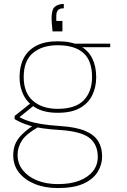

<svg xmlns="http://www.w3.org/2000/svg" viewBox="-20 -720 643 972"><path d="M273 232Q207 232 156.5 211.5Q106 191 76.5 154Q47 117 47 66Q47 35 57 10Q67 -15 90.5 -38.5Q114 -62 154 -89L176 -78Q115 -44 92 -10Q69 24 69 64Q69 108 95.5 141.5Q122 175 168 193.5Q214 212 273 212Q337 212 382 194.5Q427 177 451 146Q475 115 475 75Q475 11 432.5 -22Q390 -55 283 -62Q232 -65 195 -70.5Q158 -76 132.5 -83.5Q107 -91 88 -99.5Q69 -108 54 -117V-133L137 -199L159 -192L69 -119L63 -133Q77 -128 91.5 -120.5Q106 -113 128 -106Q150 -99 187 -92.5Q224 -86 284 -82Q364 -77 410.5 -57.5Q457 -38 477 -5.5Q497 27 497 72Q497 113 474.5 150Q452 187 403 209.5Q354 232 273 232ZM272 -149Q206 -149 163 -173Q120 -197 99.5 -238Q79 -279 79 -329Q79 -384 99.5 -424.5Q120 -465 163 -488Q206 -511 272 -511Q342 -511 384.5 -488Q427 -465 447 -424.5Q467 -384 467 -329Q467 -279 447 -238Q427 -197 384.5 -173Q342 -149 272 -149ZM272 -169Q362 -169 404 -212.5Q446 -256 446 -330Q446 -413 402 -452Q358 -491 272 -491Q194 -491 147 -452Q100 -413 100 -330Q100 -250 147 -209.5Q194 -169 272 -169ZM367 -481 358 -499H538V-481ZM303 -700V-678Q281 -678 273 -668Q265 -658 265 -639V-614H296V-561H246Q244 -583 242.5 -598Q241 -613 241 -627Q241 -673 258.5 -686.5Q276 -700 303 -700Z"/></svg>

Font: DM Sans 20pt Thin
Style: Regular
Weight: 250
Version: Version 4.004;gftools[0.9.30]